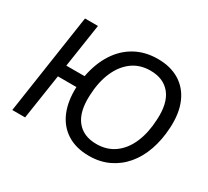

<svg xmlns="http://www.w3.org/2000/svg" viewBox="-144 -957 1292 1194"><g transform="rotate(30 501.5 -359.5)"><path d="M607 9Q513 9 448.5 -32Q384 -73 353 -147.5Q322 -222 326 -323H193L144 0H52L159 -719H252L205 -407H336Q355 -506 401 -578Q447 -650 517.5 -689Q588 -728 679 -728Q770 -728 834.5 -688.5Q899 -649 931 -574.5Q963 -500 957 -395Q952 -305 926 -231Q900 -157 854.5 -103.5Q809 -50 746.5 -20.5Q684 9 607 9ZM610 -78Q686 -78 741 -118.5Q796 -159 826.5 -231.5Q857 -304 861 -399Q868 -519 818.5 -580.5Q769 -642 675 -642Q599 -642 544.5 -601.5Q490 -561 459 -489Q428 -417 424 -321Q418 -201 467 -139.5Q516 -78 610 -78Z"/></g></svg>

Font: Nunitoga
Style: Medium Italic
Weight: 500
Italic angle: -9°
Designer: Vernon Adams
Foundry: Vernon Adams
Version: Version 1.0